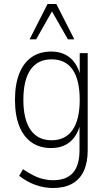

<svg xmlns="http://www.w3.org/2000/svg" viewBox="-20 -753 540 961"><path d="M246 188Q201 188 157.5 172.5Q114 157 76 127L95 94Q122 112 146.5 124.5Q171 137 196 143Q221 149 246 149Q312 149 345 112Q378 75 378 -2V-133H382Q367 -73 330 -42.5Q293 -12 236 -12Q179 -12 138.5 -40Q98 -68 76.5 -122Q55 -176 55 -253Q55 -331 76.5 -385Q98 -439 138.5 -467Q179 -495 236 -495Q293 -495 330.5 -464Q368 -433 383 -372H379V-487H419V-1Q419 60 399.5 102.5Q380 145 341 166.5Q302 188 246 188ZM238 -51Q308 -51 343.5 -103Q379 -155 379 -253Q379 -353 343.5 -404.5Q308 -456 238 -456Q169 -456 133 -404.5Q97 -353 97 -253Q97 -155 133 -103Q169 -51 238 -51ZM128 -556 218 -733H262L352 -556H320L240 -696L161 -556Z"/></svg>

Font: Nunito Sans 10pt Condensed ExtraLight
Style: Regular
Weight: 250
Width: 3
Designer: Vernon Adams
Foundry: Vernon Adams
Version: Version 3.101;gftools[0.9.27]